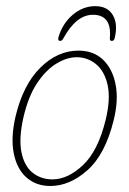

<svg xmlns="http://www.w3.org/2000/svg" viewBox="-20 -597 420 624"><path d="M235 -432.5Q284 -432.5 315 -402.8Q346 -373 355.8 -322Q365.5 -271 349.5 -206.5Q322 -95 264.2 -43.8Q206.5 7.5 143.5 7.5Q97.5 7.5 66.2 -20Q35 -47.5 24.8 -98.2Q14.5 -149 30.5 -218.5Q55 -321.5 111 -377Q167 -432.5 235 -432.5ZM150.5 -14Q200.5 -14 249.8 -60.5Q299 -107 323.5 -208Q340 -277 329.5 -322Q319 -367 291.5 -389Q264 -411 229.5 -411Q197 -411 162.8 -390Q128.5 -369 100.2 -326.2Q72 -283.5 56.5 -217Q40.5 -147 49.8 -102Q59 -57 86.2 -35.5Q113.5 -14 150.5 -14ZM282 -549Q228 -549 186 -472.5Q181.5 -464 175.5 -464Q167 -464 170 -476Q183 -520.5 216.2 -548.8Q249.5 -577 289.5 -577Q329.5 -577 346.8 -547.8Q364 -518.5 352.5 -472.5Q350.5 -464 343.5 -464Q336.5 -464 337 -472.5Q344 -549 282 -549Z"/></svg>

Font: Fraunces 144pt S100 Thin
Style: Italic
Weight: 100
Italic angle: -16°
Version: Version 1.000; ttfautohint (v1.8.3)